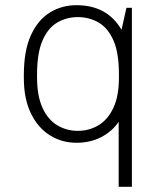

<svg xmlns="http://www.w3.org/2000/svg" viewBox="-20 -541 623 741"><path d="M438 180V-71Q413 -34 371 -12Q329 10 275 10Q219 10 173 -18.5Q127 -47 99.5 -103Q72 -159 72 -240V-251Q72 -346 99.5 -405.5Q127 -465 173 -493Q219 -521 275 -521Q334 -521 377.5 -497.5Q421 -474 449 -426L468 -511H489V180ZM280 -36Q324 -36 360 -57.5Q396 -79 417.5 -124.5Q439 -170 439 -242V-254Q439 -339 417 -387Q395 -435 359 -455Q323 -475 280 -475Q237 -475 201 -454Q165 -433 144 -384.5Q123 -336 123 -253V-242Q123 -171 144 -125Q165 -79 201 -57.5Q237 -36 280 -36Z"/></svg>

Font: Chivo Medium Thin
Style: Regular
Weight: 250
Version: Version 2.002